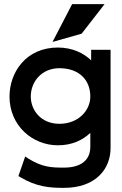

<svg xmlns="http://www.w3.org/2000/svg" viewBox="-20 -712 592 929"><path d="M375 -549 486 -692H329L234 -509ZM129 -245C129 -319 184 -382 267 -382C363 -382 417 -325 417 -245C417 -179 361 -113 267 -113C179 -113 129 -178 129 -245ZM26 -245C26 -104 137 -9 260 -9C329 -9 380 -34 417 -69V-2C417 62 373 99 289 99C231 99 185 98 115 54L102 45L69 140L78 145C156 192 219 197 289 197C444 197 515 105 515 4V-471H421V-420C386 -454 331 -482 260 -482C106 -482 26 -362 26 -245Z"/></svg>

Font: Charger
Style: ExBd
Weight: 400
Designer: Jasper
Foundry: Cannot Into Space Fonts
Version: Version 0.99